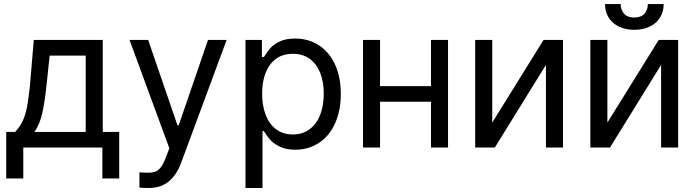

<svg xmlns="http://www.w3.org/2000/svg" viewBox="-20 -727 3429 946"><path d="M10.7 -77.1H54.7Q74.2 -97.7 87.4 -122.1Q100.6 -146.5 109.4 -183.1Q118.2 -219.7 124 -275.4Q126 -287.1 127 -298.8Q127.9 -310.5 128.9 -322.3L146.5 -530.3H486.3V-77.1H567.4V152.3H484.4V0H94.7V152.3H10.7ZM402.3 -77.1V-453.1H224.6L210.9 -322.3Q201.2 -225.6 188 -168.5Q174.8 -111.3 149.4 -77.1Z M667 197.3V122.1L682.6 123Q690.4 124 708 124Q729.5 124 743.7 119.6Q757.8 115.2 772 97.7Q786.1 80.1 798.8 43.9L814.5 3.9L618.2 -530.3H710L854.5 -109.4H860.4L1004.9 -530.3H1096.7L872.1 76.2Q848.6 137.7 809.6 168.5Q770.5 199.2 713.9 199.2Q688.5 199.2 667 197.3Z M1189.5 -530.3H1270.5V-446.3H1280.3L1283.2 -450.2Q1296.9 -472.7 1313 -490.7Q1329.1 -508.8 1358.9 -522.9Q1388.7 -537.1 1433.6 -537.1Q1500 -537.1 1551.3 -503.9Q1602.5 -470.7 1630.9 -408.7Q1659.2 -346.7 1659.2 -263.7Q1659.2 -181.6 1630.9 -119.1Q1602.5 -56.6 1551.3 -22.9Q1500 10.7 1434.6 10.7Q1389.6 10.7 1358.9 -4.4Q1328.1 -19.5 1312 -37.6Q1295.9 -55.7 1281.2 -79.1L1280.3 -81.1H1273.4V199.2H1189.5ZM1422.9 -64.5Q1471.7 -64.5 1506.3 -90.8Q1541 -117.2 1558.1 -162.6Q1575.2 -208 1575.2 -265.6Q1575.2 -322.3 1558.1 -366.7Q1541 -411.1 1506.8 -436.5Q1472.7 -461.9 1422.9 -461.9Q1374 -461.9 1340.3 -437.5Q1306.6 -413.1 1289.1 -369.1Q1271.5 -325.2 1271.5 -265.6Q1271.5 -206.1 1289.1 -160.6Q1306.6 -115.2 1340.8 -89.8Q1375 -64.5 1422.9 -64.5Z M2124 -225.6H1832V-302.7H2124ZM1852.5 0H1768.6V-530.3H1852.5ZM2187.5 0H2103.5V-530.3H2187.5Z M2658.2 -530.3H2753.9V0H2669.9V-407.2L2418 0H2321.3V-530.3H2405.3V-123Z M3225.6 -530.3H3321.3V0H3237.3V-407.2L2985.4 0H2888.7V-530.3H2972.7V-123ZM3104.5 -580.1Q3061.5 -580.1 3028.8 -596.2Q2996.1 -612.3 2978.5 -641.1Q2960.9 -669.9 2960.9 -707H3038.1Q3038.1 -678.7 3054.7 -659.7Q3071.3 -640.6 3104.5 -640.6Q3138.7 -640.6 3155.3 -659.7Q3171.9 -678.7 3171.9 -707H3250Q3250 -669.9 3232.4 -641.1Q3214.8 -612.3 3181.6 -596.2Q3148.4 -580.1 3104.5 -580.1Z"/></svg>

Font: Pretendard JP Variable
Style: Regular
Weight: 400
Designer: Base glyphs from Inter by Rasmus Andersson; Hangul glyphs from Noto Sans CJK(Source Han Sans) by Jang Soo-young and Kang
Foundry: Kil Hyung-jin
Version: Version 1.307;Glyphs 3.2 (3192)